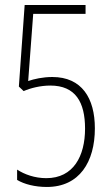

<svg xmlns="http://www.w3.org/2000/svg" viewBox="-20 -734 441 763"><path d="M188 -428C150 -428 115 -420 92 -412L112 -679H320V-714H78L55 -390L74 -372C101 -384 141 -394 180 -394C280 -394 318 -328 318 -223C318 -114 272 -26 164 -26C118 -26 77 -41 48 -60V-19C76 -2 119 9 166 9C296 9 357 -91 357 -224C357 -344 305 -428 188 -428Z"/></svg>

Font: Noto Sans Lao UI ExtCond ExtLt
Style: Regular
Weight: 200
Width: 2
Designer: Monotype Design Team
Foundry: Monotype Imaging Inc.
Version: Version 2.000